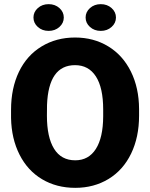

<svg xmlns="http://www.w3.org/2000/svg" viewBox="-20 -903 730 933"><path d="M655.8 -340.8Q655.8 -236.8 617.2 -156.7Q578.6 -76.7 507.6 -33.4Q436.5 9.8 345.7 9.8Q254.9 9.8 184.6 -32Q114.3 -73.7 75 -151.4Q35.6 -229 33.7 -329.6V-369.6Q33.7 -474.1 72 -554Q110.4 -633.8 181.9 -677.2Q253.4 -720.7 344.7 -720.7Q435.1 -720.7 505.9 -677.7Q576.7 -634.8 616 -555.4Q655.3 -476.1 655.8 -373.5ZM481.4 -370.6Q481.4 -476.6 446 -531.5Q410.6 -586.4 344.7 -586.4Q215.8 -586.4 208.5 -393.1L208 -340.8Q208 -236.3 242.7 -180.2Q277.3 -124 345.7 -124Q410.6 -124 445.8 -179.2Q481 -234.4 481.4 -337.9ZM142.6 -817.9Q142.6 -844.7 163.8 -863.8Q185.1 -882.8 216.3 -882.8Q247.6 -882.8 268.8 -863.8Q290 -844.7 290 -817.9Q290 -791 268.8 -772Q247.6 -752.9 216.3 -752.9Q185.1 -752.9 163.8 -772Q142.6 -791 142.6 -817.9ZM396 -817.9Q396 -844.7 417.2 -863.8Q438.5 -882.8 469.7 -882.8Q501 -882.8 522.2 -863.8Q543.5 -844.7 543.5 -817.9Q543.5 -791 522.2 -772Q501 -752.9 469.7 -752.9Q438.5 -752.9 417.2 -772Q396 -791 396 -817.9Z"/></svg>

Font: TypoPRO Roboto
Style: Regular
Weight: 900
Designer: Google
Version: Version 2.136; 2016